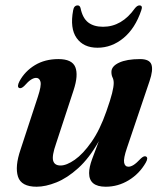

<svg xmlns="http://www.w3.org/2000/svg" viewBox="-20 -680 608 710"><path d="M519.5 -101.5Q529.5 -97 519 -78.5Q495.5 -37.5 456 -13.5Q416.5 10.5 371 10.5Q309.5 10.5 309.5 -40Q309.5 -61.5 320.8 -92.2Q332 -123 345.5 -158Q310 -95 269.2 -58.2Q228.5 -21.5 188.5 -5.5Q148.5 10.5 115.5 10.5Q58.5 10.5 46.5 -26.8Q34.5 -64 56 -127L120 -322Q133.5 -363 129.8 -377.5Q126 -392 113.5 -392Q105 -392 94.8 -385.5Q84.5 -379 69.5 -362Q58.5 -351.5 51 -354.5Q41.5 -359 52 -379.5Q72 -416.5 109 -439Q146 -461.5 196 -461.5Q246.5 -461.5 258.5 -431.8Q270.5 -402 252 -346L187.5 -149.5Q171.5 -104 176.5 -86Q181.5 -68 204 -68Q226 -68 256.5 -89.2Q287 -110.5 318.2 -155Q349.5 -199.5 373.5 -268.5Q388.5 -311 394.5 -335.2Q400.5 -359.5 400.5 -373Q400.5 -385 396.2 -393.5Q392 -402 392 -414Q392 -435 420.2 -448.2Q448.5 -461.5 498 -461.5Q533 -461.5 540 -441.2Q547 -421 533 -380L449.5 -133Q436 -93.5 439 -78.5Q442 -63.5 455 -63.5Q463.5 -63.5 474 -70Q484.5 -76.5 501.5 -94.5Q512.5 -104.5 519.5 -101.5ZM361 -581Q430.5 -581 479 -649.5Q487.5 -660 495.5 -660Q509 -660 502.5 -642Q480 -575 436.5 -539.2Q393 -503.5 340.5 -503.5Q289 -503.5 263.5 -539.2Q238 -575 250.5 -642Q253.5 -660 267.5 -660Q275.5 -660 278 -649.5Q285.5 -613 306.2 -597Q327 -581 361 -581Z"/></svg>

Font: Fraunces 72pt SemiBold
Style: Italic
Weight: 600
Italic angle: -16°
Version: Version 1.000;[b76b70a41]